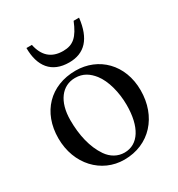

<svg xmlns="http://www.w3.org/2000/svg" viewBox="-162 -771 825 888"><g transform="rotate(-30 250.0 -327.0)"><path d="M380 -204C380 -88 336 -18 262 -18C226 -18 194 -36 172 -68C135 -122 119 -194 119 -273C119 -373 166 -432 235 -432C278 -432 306 -412 330 -382C362 -341 380 -272 380 -204ZM470 -231C470 -369 376 -460 254 -460C119 -460 29 -367 29 -228C29 -89 124 10 245 10C380 10 470 -92 470 -231ZM362 -664C333 -593 305 -567 251 -567C188 -567 152 -601 139 -664H110C110 -567 155 -507 249 -507C331 -507 379 -558 391 -664Z"/></g></svg>

Font: XITS Math
Style: Regular
Weight: 400
Designer: MicroPress Inc., with final additions and corrections provided by Coen Hoffman, Elsevier (retired)
Version: Version 1.302